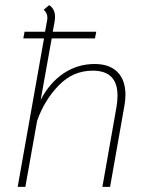

<svg xmlns="http://www.w3.org/2000/svg" viewBox="-20 -730 575 750"><path d="M470 -360Q470 -337 466 -317L410 0H380L435 -312Q439 -333 439 -357Q439 -454 342 -454Q265 -454 209 -396Q153 -338 125 -258L79 0H49L152 -580H71L76 -606H156L164 -650Q165 -655 165 -663Q165 -678 151 -692L172 -710Q195 -695 195 -664Q195 -658 193 -644L186 -606H356L351 -580H182L139 -340Q174 -407 228.5 -443.5Q283 -480 350 -480Q408 -480 439 -448.5Q470 -417 470 -360Z"/></svg>

Font: KoHo ExtraLight
Style: Italic
Weight: 275
Italic angle: -10°
Version: Version 1.000; ttfautohint (v1.6)